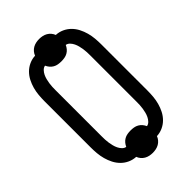

<svg xmlns="http://www.w3.org/2000/svg" viewBox="-254 -871 1008 1008"><g transform="rotate(-45 250.0 -367.5)"><path d="M250 55Q238 55 226 52.5Q214 50 203.5 44Q193 38 185 28.5Q177 19 173 8Q150 7 129 -2.5Q108 -12 92 -28Q76 -44 65.5 -64.5Q55 -85 49 -107Q43 -129 41 -151.5Q39 -174 39 -196V-539Q39 -561 41 -583.5Q43 -606 49 -628Q55 -650 65.5 -670.5Q76 -691 92 -707Q108 -723 129 -732.5Q150 -742 173 -743Q177 -754 185 -763.5Q193 -773 203.5 -779Q214 -785 226 -787.5Q238 -790 250 -790Q262 -790 274 -787.5Q286 -785 296.5 -779Q307 -773 315 -763.5Q323 -754 327 -743Q350 -742 371 -732.5Q392 -723 408 -707Q424 -691 434.5 -670.5Q445 -650 451 -628Q457 -606 459 -583.5Q461 -561 461 -539V-196Q461 -174 459 -151.5Q457 -129 451 -107Q445 -85 434.5 -64.5Q424 -44 408 -28Q392 -12 371 -2.5Q350 7 327 8Q323 19 315 28.5Q307 38 296.5 44Q286 50 274 52.5Q262 55 250 55ZM327 -66Q339 -68 348 -77.5Q357 -87 362.5 -98.5Q368 -110 371 -122Q374 -134 376 -146.5Q378 -159 378.5 -171.5Q379 -184 379 -196V-539Q379 -551 378.5 -563.5Q378 -576 376 -588.5Q374 -601 371 -613Q368 -625 362.5 -636.5Q357 -648 348 -657.5Q339 -667 327 -669Q322 -658 314.5 -649Q307 -640 296.5 -634Q286 -628 274 -626Q262 -624 250 -624Q238 -624 226 -626Q214 -628 203.5 -634Q193 -640 185.5 -649Q178 -658 173 -669Q161 -667 152 -657.5Q143 -648 137.5 -636.5Q132 -625 129 -613Q126 -601 124 -588.5Q122 -576 121.5 -563.5Q121 -551 121 -539V-196Q121 -184 121.5 -171.5Q122 -159 124 -146.5Q126 -134 129 -122Q132 -110 137.5 -98.5Q143 -87 152 -77.5Q161 -68 173 -66Q178 -77 185.5 -86Q193 -95 203.5 -101Q214 -107 226 -109Q238 -111 250 -111Q262 -111 274 -109Q286 -107 296.5 -101Q307 -95 314.5 -86Q322 -77 327 -66Z"/></g></svg>

Font: Iosevka Fixed Medium
Style: Regular
Weight: 500
Monospace: yes
Designer: Belleve Invis
Foundry: Belleve Invis
Version: Version 32.3.0